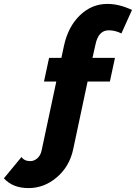

<svg xmlns="http://www.w3.org/2000/svg" viewBox="-88 -760 695 982"><path d="M-68 152 22 43Q36 64 67 64Q87 64 103.5 49Q120 34 125 9L200 -343H137L163 -464H226L239 -525Q260 -623 320.5 -681.5Q381 -740 461 -740Q522 -740 587 -709L533 -589Q501 -605 468 -605Q415 -605 400 -531L385 -464H500L474 -343H360L286 5Q267 92 202.5 147Q138 202 58 202Q-23 202 -68 152Z"/></svg>

Font: Raleway-v4020 ExtraBold
Style: Italic
Weight: 800
Italic angle: -12°
Designer: Matt McInerney, Pablo Impallari, Rodrigo Fuenzalida
Foundry: Matt McInerney, Pablo Impallari, Rodrigo Fuenzalida
Version: Version 4.020;PS 004.020;hotconv 1.0.88;makeotf.lib2.5.64775